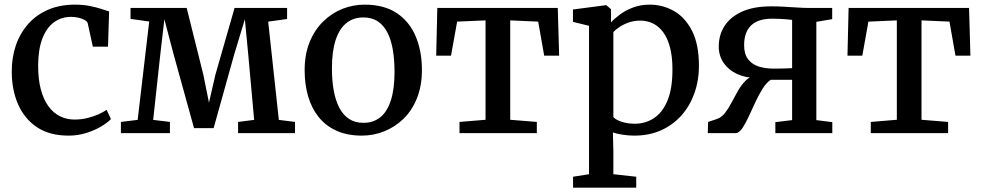

<svg xmlns="http://www.w3.org/2000/svg" viewBox="-20 -588 4337 848"><path d="M283 11Q199 11 143.5 -26Q88 -63 60 -127Q32 -191 32 -271Q31.5 -333 49.8 -386.8Q68 -440.5 103.8 -481.2Q139.5 -522 191.8 -544.8Q244 -567.5 311.5 -567.5Q346.5 -567.5 375.5 -561.8Q404.5 -556 426.2 -549Q448 -542 462 -537.5L457 -382H390L367.5 -485Q365.5 -493 354.2 -499.5Q343 -506 326.8 -509.8Q310.5 -513.5 294 -513.5Q251 -513.5 218.5 -489.8Q186 -466 167.5 -418.8Q149 -371.5 148.5 -300.5Q148 -240 160 -194.5Q172 -149 193.5 -119.2Q215 -89.5 244.5 -74.8Q274 -60 308.5 -60Q338.5 -60 365.2 -66.5Q392 -73 414 -82.8Q436 -92.5 451 -103L470 -62Q453.5 -45 424.8 -28.2Q396 -11.5 359.5 -0.2Q323 11 283 11Z M514 0V-49.5L588 -58.5L639 -493L556.5 -504.5V-553H804.5L878 -258.5L903 -134.5L931.5 -258.5L1016 -553H1248V-504L1164.5 -492.5L1211.5 -58.5L1283 -49.5V0H1031.5V-49.5L1102.5 -58.5L1076.5 -346L1061.5 -503L1014.5 -348L923.5 -22H837L746.5 -349L706 -503L688 -348L656.5 -58.5L730.5 -49.5V0Z M1325.5 -277.5Q1325.5 -348 1347.5 -402Q1369.5 -456 1407.2 -493Q1445 -530 1492.2 -548.8Q1539.5 -567.5 1590 -567.5Q1677 -567.5 1733 -529.8Q1789 -492 1816.2 -426.8Q1843.5 -361.5 1843.5 -279Q1843.5 -208.5 1821.5 -154Q1799.5 -99.5 1761.8 -63Q1724 -26.5 1676.5 -7.8Q1629 11 1578.5 11Q1513.5 11 1465.8 -10.8Q1418 -32.5 1387 -71.5Q1356 -110.5 1340.8 -163Q1325.5 -215.5 1325.5 -277.5ZM1585.5 -45.5Q1629 -45.5 1659.8 -70.2Q1690.5 -95 1706.5 -145.2Q1722.5 -195.5 1722.5 -271Q1722.5 -322.5 1715.2 -366.5Q1708 -410.5 1691.8 -443Q1675.5 -475.5 1649.2 -493.2Q1623 -511 1585 -511Q1541 -511 1510 -486.2Q1479 -461.5 1462.5 -411.5Q1446 -361.5 1446 -285.5Q1446 -233.5 1453.8 -189.5Q1461.5 -145.5 1478 -113.2Q1494.5 -81 1521 -63.2Q1547.5 -45.5 1585.5 -45.5Z M2009.5 0V-49.5L2124.5 -59V-498L1999 -492.5L1972 -342H1906.5L1911.5 -553H2443.5L2449.5 -342H2383.5L2357 -492.5L2233.5 -498V-59L2351 -49.5V0Z M2511 241V192.5L2581.5 181.5V-474L2510.5 -491.5V-546L2655 -565H2658L2678.5 -547.5V-489Q2694.5 -506.5 2719.2 -524.8Q2744 -543 2777 -555.2Q2810 -567.5 2849.5 -567.5Q2907 -567.5 2956.5 -539.5Q3006 -511.5 3036.5 -451.8Q3067 -392 3067 -296Q3067 -233 3047.5 -177.5Q3028 -122 2990.8 -79.5Q2953.5 -37 2900.8 -13Q2848 11 2781 11Q2757 11 2730.2 7Q2703.5 3 2687 -3L2689 80.5V181.5L2790 192.5V241ZM2784 -41.5Q2830.5 -41.5 2868.2 -66.2Q2906 -91 2928 -143.8Q2950 -196.5 2950 -281.5Q2950 -338.5 2939 -379.5Q2928 -420.5 2908.5 -446.5Q2889 -472.5 2863.2 -484.8Q2837.5 -497 2808 -497Q2781 -497 2757.8 -489Q2734.5 -481 2716.8 -469.2Q2699 -457.5 2689 -446.5V-71.5Q2696.5 -60.5 2723 -51Q2749.5 -41.5 2784 -41.5Z M3106 0 3107.5 -49.5 3145 -62Q3166.5 -69 3182 -89Q3197.5 -109 3211 -135Q3224.5 -161 3239.2 -186.8Q3254 -212.5 3272.8 -231.5Q3291.5 -250.5 3318.5 -255.5L3319 -244Q3272.5 -244 3235 -261.5Q3197.5 -279 3176 -310.2Q3154.5 -341.5 3154.5 -382.5Q3154.5 -433.5 3180.2 -473.5Q3206 -513.5 3257.5 -536.8Q3309 -560 3386.5 -560Q3414.5 -560 3444.8 -558.2Q3475 -556.5 3502 -554.8Q3529 -553 3546.5 -553H3655.5V-503.5L3585.5 -491.5V-57.5L3656 -48.5V0H3404.5V-48.5L3478.5 -57.5V-235.5H3384Q3365 -223 3348.5 -196.8Q3332 -170.5 3317 -138.5Q3302 -106.5 3288.2 -76.2Q3274.5 -46 3260.8 -24.8Q3247 -3.5 3232.5 0ZM3395.5 -285Q3409 -285 3424.8 -285.2Q3440.5 -285.5 3455.2 -286Q3470 -286.5 3478.5 -287V-500Q3469.5 -501.5 3453.5 -502.8Q3437.5 -504 3420 -504.8Q3402.5 -505.5 3389 -505.5Q3348.5 -505.5 3321.2 -492.2Q3294 -479 3280.2 -453Q3266.5 -427 3266.5 -388.5Q3266.5 -349.5 3283.8 -326.8Q3301 -304 3330.2 -294.5Q3359.5 -285 3395.5 -285Z M3826 0V-49.5L3941 -59V-498L3815.5 -492.5L3788.5 -342H3723L3728 -553H4260L4266 -342H4200L4173.5 -492.5L4050 -498V-59L4167.5 -49.5V0Z"/></svg>

Font: Merriweather 24pt Medium
Style: Regular
Weight: 500
Designer: Eben Sorkin
Foundry: Eben Sorkin
Version: Version 2.100